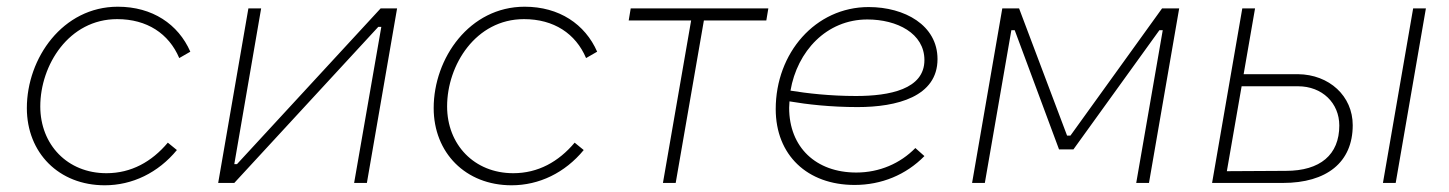

<svg xmlns="http://www.w3.org/2000/svg" viewBox="-20 -545 4317 572"><path d="M292 7C374 7 451 -30 507 -98L480 -120C432 -63 371 -29 297 -29C181 -29 100 -114 100 -228C100 -351 185 -488 329 -488C418 -488 483 -445 514 -372L547 -391C511 -473 434 -525 331 -525C167 -525 60 -372 60 -223C60 -90 155 7 292 7Z M630 0H678L1107 -465H1116L1035 0H1073L1163 -520H1114L686 -56H678L758 -520H720Z M1504 7C1586 7 1663 -30 1719 -98L1692 -120C1644 -63 1583 -29 1509 -29C1393 -29 1312 -114 1312 -228C1312 -351 1397 -488 1541 -488C1630 -488 1695 -445 1726 -372L1759 -391C1723 -473 1646 -525 1543 -525C1379 -525 1272 -372 1272 -223C1272 -90 1367 7 1504 7Z M1853 -484H2039L1955 0H1993L2077 -484H2263L2269 -520H1859Z M2526 6C2606 6 2679 -24 2734 -80L2707 -104C2662 -58 2600 -31 2531 -31C2411 -31 2331 -106 2331 -224L2332 -243C2384 -234 2455 -226 2535 -226C2652 -226 2773 -257 2773 -369C2773 -470 2675 -524 2568 -524C2409 -524 2291 -387 2291 -220C2291 -83 2385 6 2526 6ZM2335 -275C2355 -392 2442 -487 2564 -487C2652 -487 2734 -446 2734 -366C2734 -279 2630 -259 2530 -259C2453 -259 2384 -267 2335 -275Z M2876 0H2914L2993 -455H3003L3135 -100H3178L3434 -455H3444L3365 0H3403L3493 -520H3442L3169 -141H3159L3016 -520H2966Z M3591 0H3802C3932 0 4010 -61 4010 -172C4010 -259 3940 -323 3847 -324H3685L3719 -520H3681ZM4100 0H4138L4228 -520H4190ZM3635 -35 3679 -288H3847C3919 -288 3970 -238 3970 -171C3970 -84 3913 -36 3811 -36Z"/></svg>

Font: Fixel Display ExtraLight
Style: Italic
Weight: 200
Italic angle: -10°
Designer: AlfaBravo + MacPaw
Foundry: Kyrylo Tkachov, Marchela Mozhyna, Serhii Makarenko, Maria Weinstein, Zakhar Kryvoshyya
Version: Version 1.210;Glyphs 3.2 (3217)